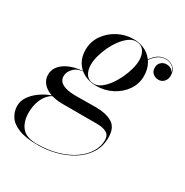

<svg xmlns="http://www.w3.org/2000/svg" viewBox="-213 -606 965 1002"><g transform="rotate(30 270.0 -105.0)"><path d="M150 260Q76 260 33.2 242.5Q-9.5 225 -27.2 196.5Q-45 168 -45 135.5Q-45 105 -27 79Q-9 53 18 33.5Q45 14 72.5 3Q100 -8 119 -8H123.5Q94.5 -7.5 72.2 11.8Q50 31 37.2 63.5Q24.5 96 24.5 136.5Q24.5 191 51.5 224Q78.5 257 141 257Q209.5 257 265.2 240.8Q321 224.5 360.2 197.2Q399.5 170 420.5 135Q441.5 100 441.5 62.5Q441.5 33 420.2 21Q399 9 362 9Q352.5 9 331 9Q309.5 9 282.5 9Q255.5 9 229.2 9Q203 9 183 9Q163 9 156.5 9Q111.5 9 79.5 -3Q47.5 -15 30.2 -36.5Q13 -58 13 -86.5Q13 -110.5 25.8 -130Q38.5 -149.5 61.5 -163.8Q84.5 -178 116 -186Q147.5 -194 185 -194V-193Q134 -193 110.5 -169.5Q87 -146 87 -120.5Q87 -97 102.8 -84.2Q118.5 -71.5 141.8 -66.8Q165 -62 187 -62Q204.5 -62 229.8 -62.2Q255 -62.5 279.5 -62.8Q304 -63 318 -63Q374.5 -63 412.5 -41Q450.5 -19 450.5 42Q450.5 96.5 423.8 137.5Q397 178.5 352.8 205.8Q308.5 233 255.5 246.5Q202.5 260 150 260ZM259 -160Q218.5 -160 186.5 -176.5Q154.5 -193 136 -223.5Q117.5 -254 117.5 -296.5Q117.5 -344.5 144.2 -383.8Q171 -423 214.8 -446.2Q258.5 -469.5 309 -469.5Q349.5 -469.5 381.5 -452Q413.5 -434.5 432 -402.8Q450.5 -371 450.5 -328.5Q450.5 -281 423.8 -242.8Q397 -204.5 353.5 -182.2Q310 -160 259 -160ZM244.5 -163.5Q265 -163.5 285.5 -178.5Q306 -193.5 324.5 -218.2Q343 -243 357.2 -272.8Q371.5 -302.5 379.8 -332.8Q388 -363 388 -388Q388 -421 372.5 -443.2Q357 -465.5 324 -465.5Q303.5 -465.5 282.8 -450.5Q262 -435.5 243.5 -411Q225 -386.5 210.8 -357Q196.5 -327.5 188.5 -297.2Q180.5 -267 180.5 -242Q180.5 -209 196 -186.2Q211.5 -163.5 244.5 -163.5ZM507 -465Q532.5 -465 551.5 -448.5Q570.5 -432 570.5 -400Q570.5 -379.5 557.8 -364.8Q545 -350 524.5 -350Q506 -350 491.5 -361.8Q477 -373.5 477 -394.5Q477 -417.5 490.8 -429.5Q504.5 -441.5 522 -441.5Q537 -441.5 549.5 -434.5Q562 -427.5 566.5 -413.5Q562.5 -438 545.8 -450.2Q529 -462.5 506.5 -462.5Q483.5 -462.5 464.5 -450.8Q445.5 -439 428 -415Q410.5 -391 391.5 -353L389.5 -354.5Q416 -410 442.8 -437.5Q469.5 -465 507 -465Z"/></g></svg>

Font: Bodoni Moda 72pt
Style: Italic
Weight: 400
Italic angle: -13°
Designer: Owen Earl
Foundry: indestructible type
Version: Version 2.005